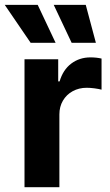

<svg xmlns="http://www.w3.org/2000/svg" viewBox="-45 -776 455 796"><path d="M56.6 -530.3H196.3V-438.5H202.1Q216.3 -486.8 250.5 -512.5Q284.7 -538.1 330.1 -538.1Q355 -538.1 376 -533.2V-404.3Q365.2 -407.2 347.2 -409.7Q329.1 -412.1 314.5 -412.1Q282.2 -412.1 256.3 -397.9Q230.5 -383.8 215.8 -358.6Q201.2 -333.5 201.2 -301.8V0H56.6ZM-25.4 -755.9H111.3L185.5 -598.6H82ZM177.7 -755.9H310.5L352.5 -598.6H252Z"/></svg>

Font: Pretendard
Style: Bold
Weight: 700
Designer: Base glyphs from Inter by Rasmus Andersson; Hangeul glyphs from Noto Sans CJK(Source Han Sans) by Jang Soo-young and Kan
Foundry: Kil Hyung-jin
Version: Version 1.309